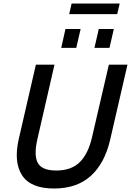

<svg xmlns="http://www.w3.org/2000/svg" viewBox="-20 -1055 740 1084"><path d="M370.6 -975.1 384.3 -1035.2H655.8L641.6 -975.1ZM325.7 -784.7 349.6 -891.1H435.1L410.6 -784.7ZM513.2 -784.7 537.6 -891.1H622.6L598.1 -784.7ZM285.2 9.3Q153.3 9.3 104.7 -65.2Q56.2 -139.6 85.9 -270L182.6 -689.9H287.6L191.9 -272.9Q169.9 -180.2 192.9 -136.2Q215.8 -92.3 297.9 -92.3Q383.3 -92.3 431.2 -140.4Q479 -188.5 500 -282.2L594.7 -689.9H699.7L602.1 -266.6Q571.3 -133.3 492.7 -62Q414.1 9.3 285.2 9.3Z"/></svg>

Font: HK Grotesk SmBold Legacy Italic
Style: Regular
Weight: 600
Italic angle: -13°
Designer: Alfredo Marco Pradil
Foundry: Hanken Design Co.
Version: Version 2.022;PS 002.022;hotconv 1.0.88;makeotf.lib2.5.64775